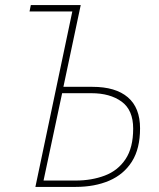

<svg xmlns="http://www.w3.org/2000/svg" viewBox="-20 -734 626 754"><path d="M119 0 264 -689H96L101 -714H297L229 -393H343Q434 -393 482 -352Q530 -311 530 -230Q530 -150 498 -99.5Q466 -49 409 -24.5Q352 0 277 0ZM151 -25H277Q340 -25 391.5 -44.5Q443 -64 473 -109Q503 -154 503 -229Q503 -302 457.5 -335Q412 -368 339 -368H224Z"/></svg>

Font: Noto Sans Disp Thin
Style: Italic
Weight: 100
Italic angle: -12°
Designer: Monotype Design Team
Foundry: Monotype Imaging Inc.
Version: Version 2.000;GOOG;noto-source:20170915:90ef993387c0